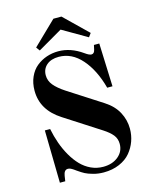

<svg xmlns="http://www.w3.org/2000/svg" viewBox="-135 -1009 891 1115"><g transform="rotate(-15 310.0 -451.0)"><path d="M525.9 -452.1H494.1Q464.4 -563.5 405.3 -630.9Q346.2 -698.2 268.1 -698.2Q221.7 -698.2 194.8 -674.8Q168 -651.4 168 -613.8Q168 -580.6 190.2 -553.7Q212.4 -526.9 254.9 -499L458 -368.2Q510.3 -334.5 535.2 -287.6Q560.1 -240.7 560.1 -188Q560.1 -149.4 547.4 -113.8Q534.7 -78.1 509.8 -48.1Q484.9 -18.1 442.9 0Q400.9 18.1 348.1 18.1Q314.9 18.1 285.2 9.8Q255.4 1.5 238.8 -7.3Q222.2 -16.1 201.2 -30.8Q199.7 -31.7 194.8 -35.2Q189.9 -38.6 188.5 -39.8Q187 -41 182.9 -43.7Q178.7 -46.4 177 -47.4Q175.3 -48.3 171.9 -50.3Q168.5 -52.2 166.5 -53Q164.6 -53.7 161.6 -54.7Q158.7 -55.7 156 -55.9Q153.3 -56.2 150.9 -56.2Q128.4 -56.2 123 -22L118.2 9.8H85.9L80.1 -306.2H111.8Q121.1 -259.8 136 -217.8Q150.9 -175.8 172.6 -138.2Q194.3 -100.6 220.7 -73.2Q247.1 -45.9 281.2 -30Q315.4 -14.2 354 -14.2Q409.2 -14.2 444.6 -43.5Q480 -72.8 480 -118.2Q480 -149.9 461.9 -172.4Q443.8 -194.8 408.2 -217.8L193.8 -356Q82 -427.7 82 -543.9Q82 -589.8 98.4 -626.2Q114.7 -662.6 142.1 -684.8Q169.4 -707 203.1 -718.5Q236.8 -730 273.9 -730Q348.1 -730 418 -680.2Q442.9 -662.1 456.1 -662.1Q473.1 -662.1 478 -685.1L483.9 -711.9H516.1ZM171.9 -762.2 155.8 -784.2 295.9 -919.9H344.2L483.9 -784.2L467.8 -762.2L319.8 -848.1Z"/></g></svg>

Font: Flanker Steampunk
Style: Bold
Weight: 700
Designer: Alexey Kryukov, Leonardo Di Lena
Foundry: Alexey Kryukov, Leonardo Di Lena
Version: 1.210